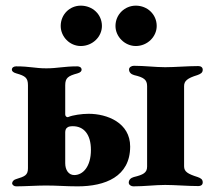

<svg xmlns="http://www.w3.org/2000/svg" viewBox="-20 -657 759 680"><path d="M38 -397C70 -388 79 -381 79 -355V-61C79 -36 67 -32 38 -23C29 -21 23 -14 23 -8C23 -2 30 3 37 3C66 3 113 0 142 0C183 0 213 3 255 3C352 3 441 -31 441 -138C441 -222 360 -254 294 -254C269 -254 237 -249 223 -243C222 -243 221 -242 220 -242C215 -242 211 -246 211 -252V-355C211 -381 221 -388 254 -397C265 -400 269 -405 269 -410C269 -418 262 -422 254 -422C206 -422 184 -415 144 -415C104 -415 86 -422 37 -422C29 -422 22 -418 22 -410C22 -405 27 -400 38 -397ZM436 -10C436 -2 445 3 452 3C492 3 530 -2 565 -2C600 -2 644 2 683 2C691 2 698 -2 698 -11C698 -22 691 -26 680 -30C645 -41 632 -49 632 -68V-352C632 -370 643 -380 679 -391C690 -395 698 -399 698 -410C698 -419 691 -423 682 -423C644 -423 600 -419 565 -419C530 -419 493 -424 454 -424C446 -424 437 -419 437 -411C437 -401 444 -394 455 -391C489 -383 501 -375 501 -352V-67C501 -45 487 -38 454 -30C443 -27 436 -20 436 -10ZM266 -494C308 -494 341 -527 341 -565C341 -606 308 -637 266 -637C227 -637 195 -606 195 -565C195 -527 227 -494 266 -494ZM461 -494C502 -494 535 -527 535 -565C535 -606 502 -637 461 -637C422 -637 389 -606 389 -565C389 -527 422 -494 461 -494ZM218 -205C222 -209 230 -210 238 -210C277 -210 302 -181 302 -126C302 -67 274 -37 243 -37C223 -37 211 -55 211 -79V-188C211 -195 213 -202 218 -205Z"/></svg>

Font: EB Garamond
Style: Bold
Weight: 700
Designer: Georg Duffner and Octavio Pardo
Foundry: Georg Duffner
Version: Version 1.000;PS 001.000;hotconv 1.0.88;makeotf.lib2.5.64775